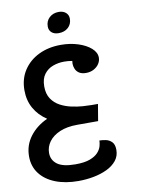

<svg xmlns="http://www.w3.org/2000/svg" viewBox="-136 -988 1150 1551"><g transform="rotate(-10 439.5 -212.5)"><path d="M379 474Q271 474 190 442Q109 410 64 350.5Q19 291 19 209Q19 118 72.5 47Q126 -24 216 -65Q148 -110 111.5 -175Q75 -240 75 -323Q75 -417 121 -487Q167 -557 246.5 -595.5Q326 -634 428 -634Q504 -634 569 -613Q634 -592 673.5 -557Q713 -522 713 -479Q713 -453 697.5 -429Q682 -405 654 -390Q626 -375 591 -375Q555 -375 534 -389Q513 -403 504 -424.5Q495 -446 495 -468Q495 -479 497 -490Q481 -493 464 -494.5Q447 -496 430 -496Q383 -496 339 -480Q295 -464 266.5 -426.5Q238 -389 238 -326Q238 -264 265 -224Q292 -184 334.5 -161.5Q377 -139 425.5 -128.5Q474 -118 517.5 -115Q561 -112 589 -112H641L618 25H448Q362 25 303 50.5Q244 76 213.5 118Q183 160 183 210Q183 268 229 302.5Q275 337 378 337Q453 337 497.5 320Q542 303 564.5 278Q587 253 594 226.5Q601 200 601 181Q626 181 654 187Q682 193 702.5 214Q723 235 723 279Q723 330 693 367Q663 404 613.5 427.5Q564 451 503 462.5Q442 474 379 474ZM429 -730Q392 -730 371 -748.5Q350 -767 350 -798Q350 -843 380.5 -871Q411 -899 457 -899Q493 -899 515 -880Q537 -861 537 -830Q537 -785 506.5 -757.5Q476 -730 429 -730Z"/></g></svg>

Font: Lemonada SemiBold
Style: Regular
Weight: 600
Designer: Mohamed Gaber (Arabic), Eduardo Tunni (Latin)
Foundry: Kief Type Foundry
Version: Version 4.005; ttfautohint (v1.8.3)